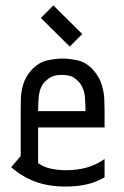

<svg xmlns="http://www.w3.org/2000/svg" viewBox="-20 -675 454 705"><path d="M120 -207V-76Q143 -60 170 -55Q197 -50 220 -50Q263 -50 297.5 -59.5Q332 -69 364 -91V-24Q334 -6 298.5 2Q263 10 222 10Q158 10 109.5 -8Q61 -26 21 -61L56 -102V-265Q56 -284 56.5 -310Q57 -336 65 -364Q73 -392 94 -416Q121 -446 152.5 -453Q184 -460 209 -460Q235 -460 266.5 -453Q298 -446 324 -416Q345 -392 353.5 -364Q362 -336 363 -310Q364 -284 364 -265V-207ZM294 -267Q294 -289 292 -317Q290 -345 276 -366Q270 -376 254 -388Q238 -400 207 -400Q177 -400 160.5 -388Q144 -376 137 -366Q124 -345 122 -317Q120 -289 120 -267ZM176 -655 282 -550 236 -504 130 -609Z"/></svg>

Font: Aubrey
Style: Regular
Weight: 400
Designer: Gayaneh Bagdasaryan
Foundry: Cyreal.org
Version: Version 1.102; ttfautohint (v1.8.3)